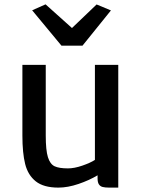

<svg xmlns="http://www.w3.org/2000/svg" viewBox="-20 -855 650 883"><path d="M523.9 -556.6V7.8H482.4Q463.4 7.8 452.1 4.9Q440.9 2 434.8 -7.3Q428.7 -16.6 428.7 -35.2V-48.8Q390.6 -25.9 341.1 -9Q291.5 7.8 248.5 7.8Q180.7 7.8 144.5 -21Q108.4 -49.8 95.7 -100.8Q83 -151.9 83 -231.4V-556.6H190.4V-231.9Q190.4 -164.1 200.4 -132.1Q210.4 -100.1 231.2 -90.3Q252 -80.6 292.5 -80.6Q321.8 -80.6 358.6 -93.3Q395.5 -106 416.5 -119.6V-556.6ZM311 -726.1 424.3 -834.5 490.2 -807.1 359.4 -645H262.7L127.9 -807.6L189.5 -835Z"/></svg>

Font: Merriweather Sans
Style: Regular
Weight: 400
Designer: Eben Sorkin
Foundry: Eben Sorkin
Version: Version 1.006; ttfautohint (v1.4.1) -l 6 -r 50 -G 0 -x 11 -H